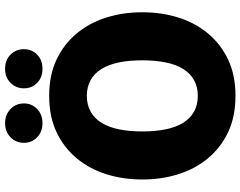

<svg xmlns="http://www.w3.org/2000/svg" viewBox="-118 -840 970 775"><g transform="rotate(-90 367.5 -453.0)"><path d="M368 12Q284 12 221.5 -17.5Q159 -47 116 -98.5Q73 -150 51.5 -218Q30 -286 30 -364Q30 -442 51.5 -510Q73 -578 116 -629.5Q159 -681 221.5 -710.5Q284 -740 368 -740Q451 -740 513.5 -710.5Q576 -681 619 -629.5Q662 -578 683.5 -510Q705 -442 705 -364Q705 -286 683.5 -218Q662 -150 619 -98.5Q576 -47 513.5 -17.5Q451 12 368 12ZM368 -140Q403 -140 430.5 -155Q458 -170 476 -199Q494 -228 502.5 -269.5Q511 -311 511 -364Q511 -417 502.5 -458.5Q494 -500 476 -529Q458 -558 430.5 -573Q403 -588 368 -588Q332 -588 304.5 -573Q277 -558 259 -529Q241 -500 232.5 -458.5Q224 -417 224 -364Q224 -311 232.5 -269.5Q241 -228 259 -199Q277 -170 304.5 -155Q332 -140 368 -140ZM257 -767Q223 -767 200.5 -788.5Q178 -810 178 -842Q178 -874 200.5 -896Q223 -918 257 -918Q292 -918 314.5 -896Q337 -874 337 -842Q337 -810 314.5 -788.5Q292 -767 257 -767ZM477 -767Q442 -767 420 -788.5Q398 -810 398 -842Q398 -874 420 -896Q442 -918 477 -918Q512 -918 534 -896Q556 -874 556 -842Q556 -810 534 -788.5Q512 -767 477 -767Z"/></g></svg>

Font: Murecho Thin ExtraBold
Style: Regular
Weight: 800
Version: Version 1.010